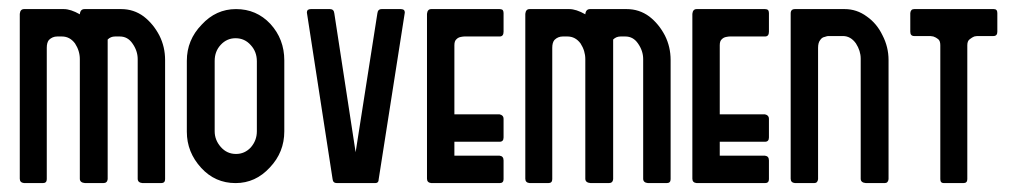

<svg xmlns="http://www.w3.org/2000/svg" viewBox="-20 -411 2283 431"><path d="M341.8 0Q350.6 0 350.6 -8.8Q350.6 -98.6 350.6 -276.4Q350.6 -305.7 337.9 -331.1Q324.2 -357.4 302.7 -374Q280.3 -390.6 252 -390.6Q224.6 -390.6 169.9 -390.6Q160.2 -390.6 159.2 -378.9Q138.7 -390.6 123 -390.6Q92.8 -390.6 34.2 -390.6Q25.4 -390.6 24.4 -379.9Q24.4 -256.8 24.4 -9.8Q24.4 -1 34.2 0Q47.9 0 76.2 0Q85 0 85 -8.8Q85 -107.4 85 -303.7Q85 -315.4 89.8 -321.3Q97.7 -329.1 108.4 -329.1Q112.3 -329.1 119.1 -329.1Q136.7 -329.1 148.4 -313.5Q159.2 -296.9 159.2 -278.3Q159.2 -188.5 159.2 -9.8Q159.2 -1 170.9 0Q184.6 0 211.9 0Q220.7 0 221.7 -8.8Q221.7 -113.3 221.7 -322.3Q228.5 -329.1 238.3 -329.1Q242.2 -329.1 249 -329.1Q266.6 -329.1 277.3 -313.5Q289.1 -296.9 289.1 -278.3Q289.1 -188.5 289.1 -9.8Q289.1 -1 299.8 0Q313.5 0 341.8 0Z M508.8 0Q553.7 0 585.9 -35.2Q618.2 -69.3 618.2 -116.2Q618.2 -168.9 618.2 -275.4Q618.2 -323.2 586.9 -357.4Q555.7 -390.6 509.8 -390.6Q464.8 -390.6 432.6 -355.5Q399.4 -321.3 399.4 -274.4Q399.4 -221.7 399.4 -115.2Q399.4 -69.3 431.6 -34.2Q462.9 0 508.8 0ZM509.8 -65.4Q489.3 -65.4 475.6 -81.1Q461.9 -96.7 461.9 -116.2Q461.9 -168.9 461.9 -274.4Q461.9 -295.9 475.6 -310.5Q489.3 -325.2 508.8 -325.2Q529.3 -325.2 543 -309.6Q556.6 -294.9 556.6 -273.4Q556.6 -220.7 556.6 -116.2Q556.6 -95.7 543 -80.1Q529.3 -65.4 509.8 -65.4Z M822.3 0Q830.1 0 830.1 -8.8Q849.6 -133.8 888.7 -382.8Q888.7 -386.7 886.7 -388.7Q883.8 -390.6 879.9 -390.6Q865.2 -390.6 836.9 -390.6Q828.1 -390.6 827.1 -380.9Q810.5 -276.4 778.3 -69.3Q766.6 -147.5 730.5 -380.9Q729.5 -390.6 720.7 -390.6Q706.1 -390.6 677.7 -390.6Q673.8 -390.6 670.9 -388.7Q668.9 -386.7 668.9 -382.8Q688.5 -257.8 726.6 -8.8Q727.5 0 736.3 0Q764.6 0 822.3 0Z M1101.6 0Q1110.4 0 1110.4 -8.8Q1110.4 -23.4 1110.4 -50.8Q1110.4 -60.5 1101.6 -61.5Q1067.4 -61.5 1000 -61.5Q1000 -69.3 1000 -92.8Q1025.4 -92.8 1101.6 -92.8Q1110.4 -92.8 1110.4 -102.5Q1110.4 -116.2 1110.4 -144.5Q1110.4 -152.3 1101.6 -154.3Q1067.4 -154.3 1000 -154.3Q1000 -193.4 1000 -309.6Q1000 -319.3 1004.9 -323.2Q1008.8 -327.1 1014.6 -328.1Q1019.5 -329.1 1022.5 -329.1Q1048.8 -329.1 1101.6 -329.1Q1110.4 -329.1 1110.4 -339.8Q1110.4 -353.5 1110.4 -381.8Q1110.4 -385.7 1108.4 -388.7Q1105.5 -390.6 1101.6 -390.6Q1050.8 -390.6 948.2 -390.6Q939.5 -390.6 938.5 -379.9Q938.5 -256.8 938.5 -9.8Q938.5 -1 948.2 0Q999 0 1101.6 0Z M1476.6 0Q1485.4 0 1485.4 -8.8Q1485.4 -98.6 1485.4 -276.4Q1485.4 -305.7 1472.7 -331.1Q1459 -357.4 1437.5 -374Q1415 -390.6 1386.7 -390.6Q1359.4 -390.6 1304.7 -390.6Q1294.9 -390.6 1293.9 -378.9Q1273.4 -390.6 1257.8 -390.6Q1227.5 -390.6 1168.9 -390.6Q1160.2 -390.6 1159.2 -379.9Q1159.2 -256.8 1159.2 -9.8Q1159.2 -1 1168.9 0Q1182.6 0 1210.9 0Q1219.7 0 1219.7 -8.8Q1219.7 -107.4 1219.7 -303.7Q1219.7 -315.4 1224.6 -321.3Q1232.4 -329.1 1243.2 -329.1Q1247.1 -329.1 1253.9 -329.1Q1271.5 -329.1 1283.2 -313.5Q1293.9 -296.9 1293.9 -278.3Q1293.9 -188.5 1293.9 -9.8Q1293.9 -1 1305.7 0Q1319.3 0 1346.7 0Q1355.5 0 1356.4 -8.8Q1356.4 -113.3 1356.4 -322.3Q1363.3 -329.1 1373 -329.1Q1377 -329.1 1383.8 -329.1Q1401.4 -329.1 1412.1 -313.5Q1423.8 -296.9 1423.8 -278.3Q1423.8 -188.5 1423.8 -9.8Q1423.8 -1 1434.6 0Q1448.2 0 1476.6 0Z M1697.3 0Q1706.1 0 1706.1 -8.8Q1706.1 -23.4 1706.1 -50.8Q1706.1 -60.5 1697.3 -61.5Q1663.1 -61.5 1595.7 -61.5Q1595.7 -69.3 1595.7 -92.8Q1621.1 -92.8 1697.3 -92.8Q1706.1 -92.8 1706.1 -102.5Q1706.1 -116.2 1706.1 -144.5Q1706.1 -152.3 1697.3 -154.3Q1663.1 -154.3 1595.7 -154.3Q1595.7 -193.4 1595.7 -309.6Q1595.7 -319.3 1600.6 -323.2Q1604.5 -327.1 1610.4 -328.1Q1615.2 -329.1 1618.2 -329.1Q1644.5 -329.1 1697.3 -329.1Q1706.1 -329.1 1706.1 -339.8Q1706.1 -353.5 1706.1 -381.8Q1706.1 -385.7 1704.1 -388.7Q1701.2 -390.6 1697.3 -390.6Q1646.5 -390.6 1543.9 -390.6Q1535.2 -390.6 1534.2 -379.9Q1534.2 -256.8 1534.2 -9.8Q1534.2 -1 1543.9 0Q1594.7 0 1697.3 0Z M1965.8 0Q1973.6 0 1974.6 -8.8Q1974.6 -98.6 1974.6 -276.4Q1974.6 -305.7 1960.9 -332Q1948.2 -358.4 1925.8 -374Q1903.3 -390.6 1876 -390.6Q1838.9 -390.6 1764.6 -390.6Q1754.9 -390.6 1754.9 -380.9Q1754.9 -256.8 1754.9 -9.8Q1754.9 -1 1764.6 0Q1779.3 0 1807.6 0Q1815.4 0 1816.4 -8.8Q1816.4 -107.4 1816.4 -303.7Q1816.4 -315.4 1821.3 -321.3Q1825.2 -327.1 1831.1 -328.1Q1836.9 -330.1 1838.9 -330.1Q1850.6 -330.1 1872.1 -330.1Q1889.6 -330.1 1901.4 -313.5Q1912.1 -296.9 1912.1 -279.3Q1912.1 -189.5 1912.1 -9.8Q1912.1 -1 1923.8 0Q1937.5 0 1965.8 0Z M2142.6 0Q2151.4 0 2151.4 -8.8Q2151.4 -109.4 2151.4 -309.6Q2151.4 -319.3 2157.2 -323.2Q2162.1 -327.1 2167 -329.1Q2171.9 -330.1 2174.8 -330.1Q2186.5 -330.1 2210 -330.1Q2218.8 -330.1 2218.8 -339.8Q2218.8 -353.5 2218.8 -381.8Q2218.8 -390.6 2210.9 -390.6Q2151.4 -390.6 2032.2 -390.6Q2024.4 -390.6 2023.4 -381.8Q2023.4 -367.2 2023.4 -339.8Q2023.4 -330.1 2032.2 -330.1Q2044.9 -330.1 2068.4 -330.1Q2070.3 -330.1 2075.2 -329.1Q2081.1 -327.1 2085.9 -323.2Q2090.8 -319.3 2090.8 -309.6Q2090.8 -209 2090.8 -8.8Q2090.8 0 2098.6 0Q2113.3 0 2142.6 0Z"/></svg>

Font: Lega 2020-21MOD
Style: Regular
Weight: 400
Designer: SIL Open Font License
Foundry: SIL Open Font License
Version: Version 1.00;July 1, 2020;FontCreator 13.0.0.2670 32-bit